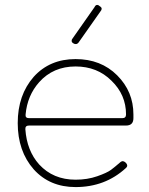

<svg xmlns="http://www.w3.org/2000/svg" viewBox="-20 -750 607 780"><path d="M275 -594 364 -721Q368 -730 375 -730Q380 -730 385 -725Q393 -720 393 -715Q393 -709 389 -705L299 -577Q294 -571 288 -571Q282 -571 278 -574Q271 -578 271 -584Q271 -590 275 -594ZM287 -20Q335 -20 375 -34Q415 -48 431 -60Q447 -72 470 -92Q480 -100 492 -88Q502 -76 491 -67Q407 10 287 10Q182 10 117 -62Q52 -136 52 -250Q52 -364 117 -438Q182 -510 287 -510Q390 -510 456 -444Q522 -378 522 -285V-270Q522 -240 492 -240H98Q82 -240 83 -225Q89 -138 139 -82Q196 -20 287 -20ZM84 -285Q82 -270 98 -270H477Q492 -270 492 -285Q492 -365 433 -422Q375 -480 287 -480Q196 -480 139 -416Q91 -362 84 -285Z"/></svg>

Font: ClassicType
Style: Regular
Weight: 400
Version: Version 1.004